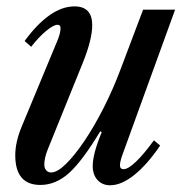

<svg xmlns="http://www.w3.org/2000/svg" viewBox="-20 -554 554 585"><path d="M315.5 10.5Q292 10.5 277.2 -5.5Q262.5 -21.5 262.5 -48.5Q262.5 -85 290 -151.5L285.5 -154Q231 -63.5 190.5 -27Q150 9.5 103 9.5Q26.5 9.5 26.5 -81Q26.5 -121 46 -168L151.5 -422Q164.5 -451 164.5 -468Q164.5 -478.5 155.5 -478.5Q143 -478.5 120.2 -459.5Q97.5 -440.5 75 -411.5L55 -429Q92.5 -480.5 130.8 -507.5Q169 -534.5 207 -534.5Q261 -534.5 261 -477.5Q261 -433.5 232 -362L126 -100Q115 -73 115 -53Q115 -41.5 121 -35Q127 -28.5 135.5 -28.5Q154.5 -28.5 181 -54.5Q207.5 -80.5 237.5 -125Q267.5 -169.5 296.2 -226.2Q325 -283 348 -344.5L416 -524.5H513.5L354.5 -86.5Q345.5 -62.5 345.5 -50.5Q345.5 -38.5 356.5 -38.5Q370.5 -38.5 394.5 -61.5Q418.5 -84.5 449 -126.5L468 -110.5Q428.5 -52.5 389.2 -21Q350 10.5 315.5 10.5Z"/></svg>

Font: Libre Caslon Condensed Medium Italic
Style: Regular
Weight: 500
Italic angle: -22.583°
Designer: Pablo Impallari, Rodrigo Fuenzalida, Katja Schimmel, Ertekin Erdin
Foundry: Pablo Impallari, Rodrigo Fuenzalida
Version: Version 2.000; ttfautohint (v1.8.4.7-5d5b);gftools[0.9.33]